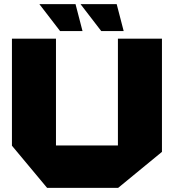

<svg xmlns="http://www.w3.org/2000/svg" viewBox="-20 -913 837 933"><path d="M553 0V-725H767V-175L554 0ZM209 0 38 -205V-206H553V0ZM38 -206V-725H252V-206ZM472 -762 372 -892V-893H547L581 -762ZM272 -762 172 -892V-893H347L381 -762Z"/></svg>

Font: Foldit ExtraBold
Style: Regular
Weight: 800
Version: Version 1.003